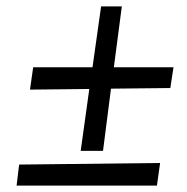

<svg xmlns="http://www.w3.org/2000/svg" viewBox="-20 -582 586 602"><path d="M328 -304 303 -109H233L260 -303L74 -301L84 -371H270L297 -562H362L337 -371H524L514 -306ZM40 -66 482 -71 472 0H32Z"/></svg>

Font: Andada
Style: Italic
Weight: 400
Italic angle: -8.29999°
Designer: Carolina Giovagnoli
Foundry: Carolina Giovagnoli
Version: Version 1.003